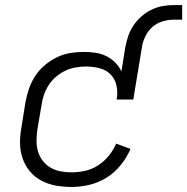

<svg xmlns="http://www.w3.org/2000/svg" viewBox="-20 -734 743 762"><path d="M264 8Q232 8 201.5 2.5Q171 -3 144.5 -17Q118 -31 99 -53.5Q80 -76 70 -104.5Q60 -133 59.5 -164.5Q59 -196 65 -228L81 -328Q86 -355 95 -381.5Q104 -408 119.5 -432Q135 -456 157.5 -475Q180 -494 205.5 -506.5Q231 -519 258.5 -523.5Q286 -528 312 -528Q336 -528 359 -524.5Q382 -521 401.5 -511.5Q421 -502 436.5 -486.5Q452 -471 462 -451L477 -545Q481 -567 488.5 -589.5Q496 -612 509 -632Q522 -652 541 -668.5Q560 -685 581.5 -695.5Q603 -706 626 -710Q649 -714 672 -714H703V-656H672Q649 -656 626 -649.5Q603 -643 585 -627Q567 -611 556.5 -589Q546 -567 543 -545L509 -339H443Q448 -367 442.5 -393.5Q437 -420 419.5 -438Q402 -456 376 -463Q350 -470 322 -470Q302 -470 281 -466.5Q260 -463 240.5 -454Q221 -445 203.5 -430.5Q186 -416 174 -397.5Q162 -379 155 -359Q148 -339 145 -318L128 -218Q125 -196 125 -174Q125 -152 131 -132Q137 -112 150 -95.5Q163 -79 181 -68.5Q199 -58 220.5 -54Q242 -50 264 -50Q290 -50 317.5 -56Q345 -62 369 -77.5Q393 -93 411.5 -115.5Q430 -138 441 -164L498 -143Q484 -110 459.5 -79.5Q435 -49 403 -29Q371 -9 335 -0.5Q299 8 264 8Z"/></svg>

Font: Iosevka SS04 Light Extended
Style: Italic
Weight: 300
Width: 7
Italic angle: -9°
Monospace: yes
Designer: Belleve Invis
Foundry: Belleve Invis
Version: Version 19.0.0; ttfautohint (v1.8.4)